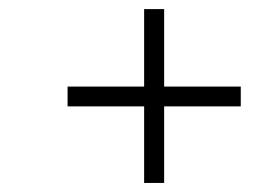

<svg xmlns="http://www.w3.org/2000/svg" viewBox="-20 -445 614 426"><path d="M129.9 -209V-252.9H299.8V-424.8H344.2V-252.9H514.2V-209H344.2V-39.1H299.8V-209Z"/></svg>

Font: Dehuti
Style: Italic
Weight: 400
Version: Version 1.2